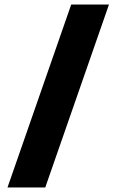

<svg xmlns="http://www.w3.org/2000/svg" viewBox="-20 -797 512 844"><path d="M293 -777H459L179 27H13Z"/></svg>

Font: Unbounded ExtraBold
Style: Regular
Weight: 800
Designer: Luke Prowse, Jean-Baptiste Morizot, Fátima Lázaro, Florian Runge
Foundry: NaN
Version: Version 1.701;gftools[0.9.28.dev5+ged2979d]